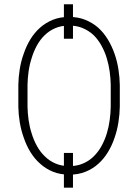

<svg xmlns="http://www.w3.org/2000/svg" viewBox="-20 -799 640 889"><path d="M317.9 -619.6V-779.3H275.9V-619.6ZM317.9 69.8V-90.8H275.9V69.8ZM534.7 -305.2V-405.3Q534.2 -440.9 528.3 -478.3Q522.5 -515.6 510.3 -550.3Q498 -585.4 479.2 -616.5Q460.4 -647.5 434.6 -670.9Q408.2 -693.8 374.8 -707.3Q341.3 -720.7 299.8 -720.7Q257.8 -720.7 224.6 -707.3Q191.4 -693.8 165.5 -670.9Q139.2 -647.5 120.4 -616.5Q101.6 -585.4 89.8 -550.3Q77.1 -515.1 71.3 -478Q65.4 -440.9 64.9 -405.3V-305.2Q65.4 -270 71.5 -232.9Q77.6 -195.8 90.3 -160.6Q102.1 -125.5 121.1 -94.5Q140.1 -63.5 166.5 -40.5Q192.4 -17.1 225.8 -3.7Q259.3 9.8 300.8 9.8Q342.3 9.8 375.7 -3.7Q409.2 -17.1 435.1 -40.5Q460.9 -63.5 479.7 -94.5Q498.5 -125.5 510.3 -160.6Q522.5 -195.3 528.3 -232.7Q534.2 -270 534.7 -305.2ZM492.7 -406.2V-305.2Q492.2 -275.4 488 -243.7Q483.9 -211.9 474.6 -181.2Q465.3 -150.9 450.2 -123.3Q435.1 -95.7 414.1 -75.2Q393.1 -54.2 364.7 -42Q336.4 -29.8 300.8 -29.8Q265.1 -29.8 236.8 -42Q208.5 -54.2 187.5 -75.2Q166 -95.7 150.9 -123.3Q135.7 -150.9 126.5 -181.6Q116.7 -211.9 112.3 -243.9Q107.9 -275.9 107.4 -305.2V-406.2Q107.9 -435.5 112.3 -467.5Q116.7 -499.5 126.5 -529.8Q135.7 -560.5 150.6 -587.9Q165.5 -615.2 187 -636.2Q208 -656.7 236.1 -668.7Q264.2 -680.7 299.8 -680.7Q335.4 -680.7 363.5 -668.7Q391.6 -656.7 413.6 -636.2Q434.6 -615.2 449.7 -587.9Q464.8 -560.5 474.1 -530.3Q483.4 -500 487.8 -468Q492.2 -436 492.7 -406.2Z"/></svg>

Font: Roboto Mono ExtraLight
Style: Regular
Weight: 250
Monospace: yes
Designer: Google
Version: Version 3.000